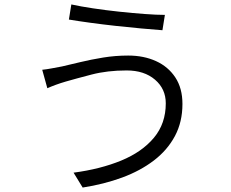

<svg xmlns="http://www.w3.org/2000/svg" viewBox="-20 -799 1040 864"><path d="M726 -334Q726 -399 677.5 -440.5Q629 -482 550 -482Q463 -482 392 -463.5Q321 -445 276 -432Q252 -425 231.5 -417.5Q211 -410 193 -402L170 -485Q190 -487 213.5 -491.5Q237 -496 259 -500Q294 -508 341.5 -519.5Q389 -531 444 -540Q499 -549 557 -549Q627 -549 682 -524Q737 -499 769 -450.5Q801 -402 801 -331Q801 -250 767 -186.5Q733 -123 672 -76.5Q611 -30 529.5 0Q448 30 352 45L311 -22Q432 -38 525.5 -76.5Q619 -115 672.5 -179Q726 -243 726 -334ZM301 -779Q342 -770 398.5 -761.5Q455 -753 516 -746.5Q577 -740 631.5 -736Q686 -732 722 -732L711 -663Q670 -666 615 -671Q560 -676 501 -682.5Q442 -689 387 -696.5Q332 -704 290 -711Z"/></svg>

Font: Source Han Sans SC Normal
Style: Regular
Weight: 350
Designer: Ryoko NISHIZUKA 西塚涼子 (kana, bopomofo & ideographs); Paul D. Hunt (Latin, Greek & Cyrillic); Sandoll Communications 산돌커뮤니
Foundry: Adobe
Version: Version 2.004;hotconv 1.0.118;makeotfexe 2.5.65603